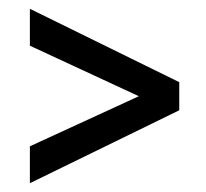

<svg xmlns="http://www.w3.org/2000/svg" viewBox="-20 -459 468 437"><path d="M48 -355 296 -240 48 -126V-42L388 -208V-272L48 -439Z"/></svg>

Font: Cambay Devanagari
Style: Regular
Weight: 700
Designer: Pooja Saxena
Foundry: Pooja Saxena
Version: Version 1.095;PS 001.095;hotconv 1.0.70;makeotf.lib2.5.58329